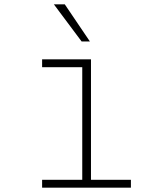

<svg xmlns="http://www.w3.org/2000/svg" viewBox="-20 -860 740 880"><path d="M173 -588H397V-36H580V0H173V-36H357V-552H173ZM392 -670H354L227 -840H277Z"/></svg>

Font: Martian Mono Thin
Style: Regular
Weight: 100
Monospace: yes
Designer: Roman Shamin
Foundry: Evil Martians
Version: Version 1.000; ttfautohint (v1.8.4.7-5d5b)